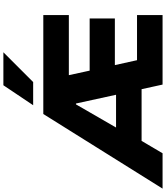

<svg xmlns="http://www.w3.org/2000/svg" viewBox="9 -1038 981 1135"><g transform="rotate(-90 499.5 -470.5)"><path d="M-48 0 393 -705H978V-554H554L612 -603L661 -378L582 -431H958V-282H614L670 -337L724 -93L645 -151H978V0H567L524 -196L583 -124H201L273 -190L161 0ZM450 -512 293 -240 286 -275H554L516 -233L455 -512ZM445 -765 563 -941H758L582 -765Z"/></g></svg>

Font: Nunito Sans 8pt Black
Style: Regular
Weight: 900
Version: Version 3.101;gftools[0.9.27]